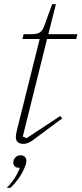

<svg xmlns="http://www.w3.org/2000/svg" viewBox="-20 -670 387 910"><path d="M90 12Q76 12 65.5 4.5Q55 -3 55 -21Q55 -32 60 -52L168 -485H86L92 -508H129Q155 -508 168 -516Q181 -524 189 -545L227 -650H245L209 -508H347L341 -485H203L88 -23L106 -15L265 -120L275 -109L159 -23Q130 0 116.5 6Q103 12 90 12ZM12 220Q35 197 50.5 172.5Q66 148 74 125H68Q57 125 50 118.5Q43 112 43 101Q43 86 53 76Q63 66 77 66Q91 66 98 73.5Q105 81 105 93Q105 106 95 128Q85 152 67.5 176.5Q50 201 30 220H12Z"/></svg>

Font: IBM Plex Serif ExtLt
Style: Italic
Weight: 200
Italic angle: -14°
Designer: Mike Abbink, Paul van der Laan, Pieter van Rosmalen
Foundry: Bold Monday
Version: Version 3.001